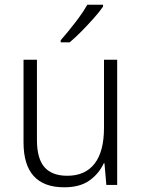

<svg xmlns="http://www.w3.org/2000/svg" viewBox="-20 -786 603 816"><path d="M253 10Q80 10 80 -181V-532H137V-191Q137 -112 169 -75.5Q201 -39 266 -39Q342 -39 382 -90.5Q422 -142 422 -243V-532H478V0H432L424 -92H421Q400 -47 359.5 -18.5Q319 10 253 10ZM238 -615Q267 -648 299.5 -690Q332 -732 351 -766H418V-758Q403 -736 378.5 -708.5Q354 -681 327 -653.5Q300 -626 276 -606H238Z"/></svg>

Font: Noto Sans Mono SemiCondensed Light
Style: Regular
Weight: 300
Width: 4
Designer: Monotype Design Team
Foundry: Monotype Imaging Inc.
Version: Version 2.014; ttfautohint (v1.8.4.7-5d5b)